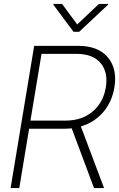

<svg xmlns="http://www.w3.org/2000/svg" viewBox="-20 -962 611 982"><path d="M34.2 0 154.8 -727.5H379.4Q482.9 -727.5 532 -668.2Q581.1 -608.9 564.9 -514.2Q552.7 -440.9 507.8 -388.4Q462.9 -335.9 393.6 -315.4L512.2 0H460.9L346.7 -305.7Q328.6 -303.7 309.6 -303.7H128.9L78.6 0ZM135.7 -345.2H315.4Q398.9 -345.2 453.6 -391.4Q508.3 -437.5 521 -514.2Q534.2 -592.3 494.6 -639.4Q455.1 -686.5 371.6 -686.5H192.4ZM297.4 -941.9 375 -836.9 485.8 -941.9H533.7L532.7 -938L384.8 -799.3H356L252.9 -938L253.9 -941.9Z"/></svg>

Font: Inter Display Extra Light
Style: Italic
Weight: 200
Italic angle: -9.39999°
Designer: Rasmus Andersson
Foundry: rsms
Version: Version 4.000;git-4fc901f